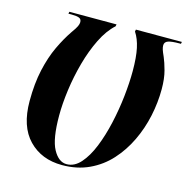

<svg xmlns="http://www.w3.org/2000/svg" viewBox="-107 -815 903 928"><g transform="rotate(15 345.0 -351.5)"><path d="M284 11Q181 11 117 -55Q53 -121 53 -248Q53 -336 68.5 -405Q84 -474 109 -527Q134 -580 162 -621Q180 -646 185.5 -658Q191 -670 191 -679Q191 -694 179 -699Q167 -704 142 -704H125L127 -714H363L361 -704Q323 -670 294.5 -612Q266 -554 247 -485Q228 -416 218.5 -346Q209 -276 209 -217Q209 -100 236.5 -49.5Q264 1 304 1Q343 1 374 -34Q405 -69 428 -126Q451 -183 466.5 -252Q482 -321 489.5 -390Q497 -459 497 -516Q497 -585 487.5 -629.5Q478 -674 458 -704L460 -714H690L688 -704H681Q642 -704 624.5 -698Q607 -692 607 -675Q607 -665 610.5 -654Q614 -643 624 -621Q634 -598 644.5 -559.5Q655 -521 655 -468Q655 -401 640.5 -333Q626 -265 596.5 -203.5Q567 -142 523 -93.5Q479 -45 419 -17Q359 11 284 11Z"/></g></svg>

Font: Noto Serif Display ExtraCondensed ExtraBold
Style: Italic
Weight: 800
Width: 2
Italic angle: -12°
Designer: Monotype Design Team
Foundry: Monotype Imaging Inc.
Version: Version 2.009